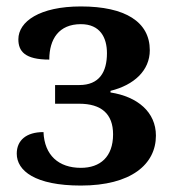

<svg xmlns="http://www.w3.org/2000/svg" viewBox="-20 -566 537 596"><path d="M231 10C387 10 464 -56 464 -145C464 -218 407 -266 323 -279V-284C396 -302 445 -347 445 -410C445 -498 369 -546 231 -546C103 -546 37 -499 37 -444C37 -407 57 -381 133 -381C133 -445 163 -491 231 -491C291 -491 312 -449 312 -401C312 -342 288 -302 226 -302H151V-244H226C294 -244 331 -213 331 -149C331 -79 291 -45 231 -45C162 -45 118 -84 115 -156C61 -156 32 -130 32 -89C32 -36 89 10 231 10Z"/></svg>

Font: Noto Serif SemiBold
Style: Regular
Weight: 600
Designer: Monotype Design Team
Foundry: Monotype Imaging Inc.
Version: Version 2.013